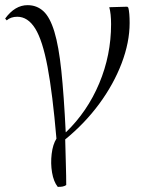

<svg xmlns="http://www.w3.org/2000/svg" viewBox="-20 -540 578 745"><path d="M204 185Q188 165 182 129.5Q176 94 180.5 57Q185 20 199 -2Q184 -177 164.5 -280.5Q145 -384 116.5 -429.5Q88 -475 47 -475Q22 -475 6 -461L0 -468Q38 -520 87 -520Q123 -520 148.5 -496.5Q174 -473 191 -417Q208 -361 218 -265.5Q228 -170 235 -27H236Q319 -107 365 -216.5Q411 -326 411 -446Q411 -487 404 -512L474 -514L478 -510Q483 -490 483 -451Q483 -376 452 -294.5Q421 -213 365 -137Q309 -61 233 1Q234 46 235.5 95.5Q237 145 237 178Q226 186 204 185Z"/></svg>

Font: Literata 72pt Light
Style: Regular
Weight: 300
Designer: Latin by Veronika Burian and Jose Scaglione. Greek by Irene Vlachou. Cyrillic by Vera Evstafieva.
Foundry: TypeTogether
Version: Version 3.002